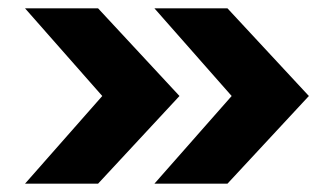

<svg xmlns="http://www.w3.org/2000/svg" viewBox="-20 -490 790 460"><path d="M40 -50 225 -260 40 -470H215L410 -260L215 -50ZM350 -50 535 -260 350 -470H525L720 -260L525 -50Z"/></svg>

Font: Xolonium
Style: Bold
Weight: 700
Designer: Severin Meyer
Version: Version 4.2